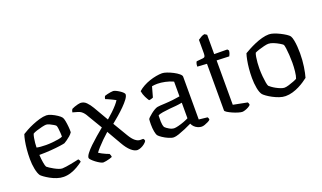

<svg xmlns="http://www.w3.org/2000/svg" viewBox="-70 -1087 2526 1505"><g transform="rotate(-20 1193.5 -335.0)"><path d="M260 0Q233 0 204.5 -9.5Q176 -19 151 -33Q126 -47 109 -59.5Q92 -72 87 -78Q73 -98 65 -138Q57 -178 57 -222Q57 -263 60.5 -301Q64 -339 70 -370Q76 -401 83 -421Q97 -430 121.5 -443.5Q146 -457 176 -469.5Q206 -482 237 -491Q268 -500 295 -500Q311 -500 335 -489.5Q359 -479 380.5 -464.5Q402 -450 410 -439Q417 -430 421.5 -406.5Q426 -383 428.5 -356Q431 -329 430 -310Q421 -296 406.5 -283.5Q392 -271 377.5 -261Q363 -251 354 -246Q344 -243 312 -238.5Q280 -234 234.5 -230.5Q189 -227 138 -227Q140 -192 145 -162.5Q150 -133 156 -123Q161 -118 175.5 -108.5Q190 -99 208 -89Q226 -79 243 -72.5Q260 -66 272 -66Q284 -66 304 -69Q324 -72 345.5 -76Q367 -80 385 -84Q403 -88 412 -90Q416 -87 420 -80Q424 -73 424 -66Q403 -50 376.5 -34.5Q350 -19 320.5 -9.5Q291 0 260 0ZM214 -282Q240 -282 267.5 -284.5Q295 -287 318 -291Q341 -295 353 -301Q354 -314 352.5 -333.5Q351 -353 349 -370Q347 -387 343 -395Q341 -399 326.5 -408Q312 -417 295.5 -424.5Q279 -432 268 -432Q257 -432 233 -426.5Q209 -421 186 -413.5Q163 -406 153 -399Q148 -386 144.5 -366.5Q141 -347 139 -326.5Q137 -306 137 -289Q149 -286 170.5 -284Q192 -282 214 -282Z M590 0Q581 0 564.5 -9Q548 -18 531.5 -30.5Q515 -43 503.5 -55Q492 -67 492 -73Q492 -87 509 -109.5Q526 -132 553.5 -158.5Q581 -185 612.5 -212Q644 -239 672 -262L601 -381Q593 -396 584.5 -407Q576 -418 564.5 -427Q553 -436 534 -441L495 -452Q496 -460 499 -467.5Q502 -475 505 -478Q514 -483 528.5 -488Q543 -493 557 -496.5Q571 -500 578 -500Q607 -500 628 -478.5Q649 -457 666 -428L738 -304Q764 -326 787 -348Q810 -370 827 -389.5Q844 -409 853 -424Q843 -430 827 -437.5Q811 -445 796 -452Q781 -459 772 -462Q773 -470 775 -476Q777 -482 780 -486Q788 -489 802 -492.5Q816 -496 830 -498Q844 -500 852 -500Q860 -500 874 -493.5Q888 -487 902.5 -477.5Q917 -468 926.5 -458.5Q936 -449 936 -443Q936 -427 919 -404Q902 -381 876 -355Q850 -329 821 -304Q792 -279 766 -258L838 -137Q860 -100 881 -83.5Q902 -67 921 -67H946Q949 -65 952 -59.5Q955 -54 955 -47Q949 -36 935 -25Q921 -14 904.5 -7Q888 0 874 0Q851 0 823 -24.5Q795 -49 768 -97L700 -215Q675 -193 649.5 -168Q624 -143 604.5 -121Q585 -99 576 -86Q586 -79 600.5 -71.5Q615 -64 630.5 -57Q646 -50 658 -46Q660 -42 663 -34.5Q666 -27 666 -18Q658 -14 643.5 -10Q629 -6 614 -3Q599 0 590 0Z M1177 4Q1160 4 1134.5 -7Q1109 -18 1087.5 -32.5Q1066 -47 1059 -56Q1051 -66 1046 -93Q1041 -120 1041 -152Q1041 -164 1041.5 -174.5Q1042 -185 1043 -195Q1044 -200 1054.5 -210Q1065 -220 1080 -232Q1095 -244 1110.5 -253Q1126 -262 1137 -264Q1146 -266 1163.5 -267Q1181 -268 1203 -269Q1217 -270 1233 -271Q1249 -272 1265.5 -274Q1282 -276 1297.5 -278.5Q1313 -281 1327 -283V-406Q1297 -420 1261.5 -427.5Q1226 -435 1197 -435Q1185 -435 1173.5 -434Q1162 -433 1152 -431L1128 -345Q1124 -344 1116 -340.5Q1108 -337 1093 -336Q1084 -349 1072 -372.5Q1060 -396 1055 -425Q1075 -443 1100.5 -457Q1126 -471 1154 -480.5Q1182 -490 1209.5 -495Q1237 -500 1260 -500Q1275 -500 1299.5 -491.5Q1324 -483 1349 -470Q1374 -457 1390.5 -443Q1407 -429 1407 -418V-61L1478 -53Q1480 -51 1482.5 -45Q1485 -39 1485 -31Q1479 -24 1465 -17Q1451 -10 1436.5 -5Q1422 0 1411 0Q1396 0 1379.5 -7Q1363 -14 1351 -26Q1339 -38 1333 -53Q1307 -40 1276.5 -27Q1246 -14 1219.5 -5Q1193 4 1177 4ZM1205 -62Q1217 -62 1240.5 -68Q1264 -74 1288 -83Q1312 -92 1327 -100V-230Q1301 -225 1275.5 -222.5Q1250 -220 1222 -218Q1191 -215 1162.5 -210.5Q1134 -206 1122 -198Q1121 -176 1121.5 -147.5Q1122 -119 1131 -99Q1142 -87 1164 -74.5Q1186 -62 1205 -62Z M1749 0Q1738 0 1716 -6.5Q1694 -13 1671.5 -23Q1649 -33 1633 -43Q1617 -53 1617 -60V-449L1538 -454Q1538 -471 1541.5 -481.5Q1545 -492 1548 -495L1600 -500Q1613 -501 1617.5 -508.5Q1622 -516 1622 -534V-647Q1633 -655 1648.5 -664Q1664 -673 1678 -674L1696 -662V-501L1805 -500L1815 -488Q1814 -474 1809.5 -462Q1805 -450 1801 -444L1697 -448V-78L1814 -55Q1816 -52 1818.5 -46.5Q1821 -41 1821 -32Q1814 -24 1800.5 -16.5Q1787 -9 1772.5 -4.5Q1758 0 1749 0Z M2111 0Q2086 0 2059 -9.5Q2032 -19 2007.5 -32Q1983 -45 1965 -58Q1947 -71 1940 -79Q1925 -98 1917.5 -138.5Q1910 -179 1910 -223Q1910 -264 1913.5 -301Q1917 -338 1923 -369Q1929 -400 1936 -421Q1951 -430 1976 -443.5Q2001 -457 2031 -470Q2061 -483 2092.5 -491.5Q2124 -500 2151 -500Q2169 -500 2192.5 -492Q2216 -484 2240 -472Q2264 -460 2283 -447.5Q2302 -435 2309 -425Q2317 -412 2322 -386.5Q2327 -361 2329 -332Q2331 -303 2331 -278Q2331 -221 2323 -167.5Q2315 -114 2305 -81Q2292 -71 2271.5 -57Q2251 -43 2225 -30Q2199 -17 2170 -8.5Q2141 0 2111 0ZM2125 -65Q2139 -65 2162 -72Q2185 -79 2205.5 -87Q2226 -95 2233 -100Q2241 -120 2245 -157Q2249 -194 2249 -229Q2249 -261 2247 -293Q2245 -325 2241.5 -349.5Q2238 -374 2234 -382Q2229 -388 2209 -400Q2189 -412 2165 -422Q2141 -432 2122 -432Q2109 -432 2085.5 -426.5Q2062 -421 2039.5 -413.5Q2017 -406 2006 -400Q2001 -389 1997.5 -367.5Q1994 -346 1992 -321.5Q1990 -297 1990 -274Q1990 -239 1993 -207.5Q1996 -176 2000 -153.5Q2004 -131 2009 -123Q2014 -118 2027.5 -108Q2041 -98 2058.5 -88.5Q2076 -79 2094 -72Q2112 -65 2125 -65Z"/></g></svg>

Font: Texturina Medium 12pt Light
Style: Regular
Weight: 300
Version: Version 1.002